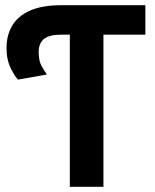

<svg xmlns="http://www.w3.org/2000/svg" viewBox="-20 -717 596 737"><path d="M248 0V-584H216.5Q168 -584 148.2 -567Q128.5 -550 128.5 -518Q128.5 -484 139 -465Q149.5 -446 160 -431L49.5 -411.5Q38.5 -420.5 21.8 -454Q5 -487.5 5 -533Q5 -580.5 26.2 -617.5Q47.5 -654.5 94 -675.8Q140.5 -697 216.5 -697H538V-584H377V0Z"/></svg>

Font: Alatsi
Style: Regular
Weight: 400
Designer: Spyros Zevelakis, Eben Sorkin
Foundry: www.sorkintype.com
Version: Version 1.008; ttfautohint (v1.8.4.7-5d5b)